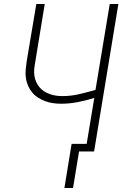

<svg xmlns="http://www.w3.org/2000/svg" viewBox="-20 -755 640 957"><path d="M301 182 337 -38H412L450 -267Q409 -254 367.5 -246Q326 -238 285 -238Q264 -238 243.5 -241Q223 -244 204.5 -251Q186 -258 169.5 -268.5Q153 -279 140.5 -294Q128 -309 120 -327.5Q112 -346 109 -366Q106 -386 108 -407Q110 -428 113 -449L161 -735H203L155 -442Q152 -426 150.5 -409.5Q149 -393 151.5 -377Q154 -361 160.5 -346.5Q167 -332 176.5 -320.5Q186 -309 199 -300.5Q212 -292 227 -286.5Q242 -281 258 -278.5Q274 -276 291 -276Q333 -276 374 -285.5Q415 -295 456 -307L527 -735H570L449 0H374L344 182Z"/></svg>

Font: Iosevka Curly XLtEx
Style: Italic
Weight: 200
Width: 7
Italic angle: -9°
Monospace: yes
Designer: Belleve Invis
Foundry: Belleve Invis
Version: Version 11.1.0; ttfautohint (v1.8.3)